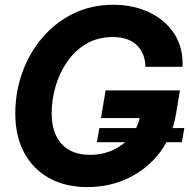

<svg xmlns="http://www.w3.org/2000/svg" viewBox="-20 -759 779 791"><path d="M339.8 11.7Q248.5 11.7 181.9 -25.6Q115.2 -63 79.1 -130.9Q43 -198.7 43 -290.5Q43 -379.9 72 -460.7Q101.1 -541.5 154.8 -604.2Q208.5 -667 282.5 -703.1Q356.4 -739.3 446.8 -739.3Q529.8 -739.3 595.7 -707.8Q661.6 -676.3 698.5 -618.9Q735.4 -561.5 731.9 -483.9H579.1Q578.1 -539.6 543.5 -573Q508.8 -606.4 444.8 -606.4Q383.3 -606.4 336.2 -578.9Q289.1 -551.3 257.1 -505.1Q225.1 -459 209 -403.6Q192.9 -348.1 192.9 -292Q192.9 -211.4 233.6 -166.3Q274.4 -121.1 350.6 -121.1Q401.9 -121.1 444.8 -140.6Q487.8 -160.2 516.6 -194.3Q545.4 -228.5 555.2 -272.5H396L415 -386.7H721.2L705.1 -289.1Q689.9 -198.7 638.7 -131.1Q587.4 -63.5 510 -25.9Q432.6 11.7 339.8 11.7ZM379.4 -173.3 389.2 -231.4H739.3L729.5 -173.3Z"/></svg>

Font: Inter Display
Style: Bold Italic
Weight: 700
Italic angle: -9.39999°
Designer: Rasmus Andersson
Foundry: rsms
Version: Version 4.000;git-a52131595